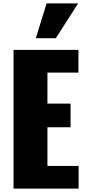

<svg xmlns="http://www.w3.org/2000/svg" viewBox="-20 -1101 499 1121"><path d="M189 -878 252 -1081H436L306 -878ZM59 0V-810H438V-677H257V-496H392V-358H257V-132H439V0Z"/></svg>

Font: Oswald Heavy
Style: Regular
Weight: 400
Designer: Vernon Adams
Foundry: Vernon Adams
Version: Version 4.101